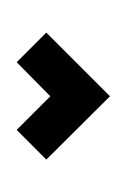

<svg xmlns="http://www.w3.org/2000/svg" viewBox="17 -775 147 221"><g transform="rotate(90 90.5 -664.5)"><path d="M51.6 -610.2 17.5 -644.3 90.8 -717.6 163.7 -644.3 129.5 -610.2 90.8 -648.9Z"/></g></svg>

Font: Marapfhont
Style: Book
Weight: 400
Version: Version 0.15